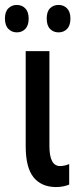

<svg xmlns="http://www.w3.org/2000/svg" viewBox="-42 -747 315 777"><path d="M183 10Q124 9 93 -30.5Q62 -70 62 -155V-540H158V-156Q158 -75 201 -75Q218 -75 238 -83V0Q214 10 183 10ZM-22 -672Q-22 -700 -8 -713.5Q6 -727 26 -727Q47 -727 60.5 -713Q74 -699 74 -672Q74 -644 60.5 -630Q47 -616 26 -616Q6 -616 -8 -630Q-22 -644 -22 -672ZM147 -672Q147 -700 160.5 -713.5Q174 -727 195 -727Q216 -727 229.5 -713Q243 -699 243 -672Q243 -644 229.5 -630Q216 -616 195 -616Q174 -616 160.5 -630Q147 -644 147 -672Z"/></svg>

Font: Noto Sans ExtraCondensed Medium
Style: Regular
Weight: 500
Width: 2
Designer: Monotype Design Team
Foundry: Monotype Imaging Inc.
Version: Version 2.013; ttfautohint (v1.8.4.7-5d5b)